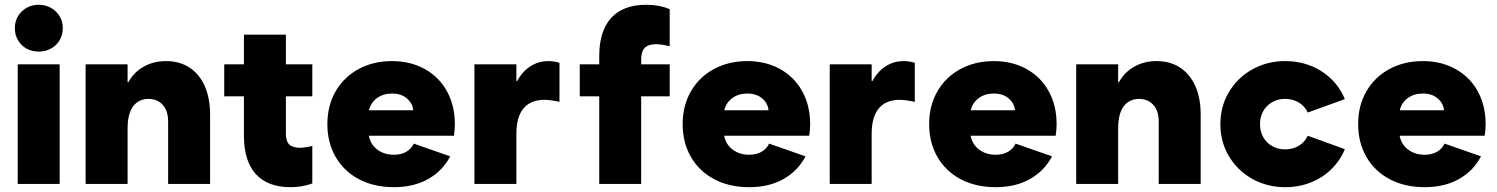

<svg xmlns="http://www.w3.org/2000/svg" viewBox="-20 -775 6308 809"><path d="M54.7 -503.9H231.4V0H54.7ZM42.5 -656.2Q42.5 -684.1 55.7 -706.5Q68.8 -729 91.8 -741.9Q114.7 -754.9 143.1 -754.9Q171.4 -754.9 194.6 -741.9Q217.8 -729 231.2 -706.5Q244.6 -684.1 244.6 -656.2Q244.6 -628.4 231.2 -605.7Q217.8 -583 194.6 -570.3Q171.4 -557.6 143.1 -557.6Q114.7 -557.6 91.8 -570.3Q68.8 -583 55.7 -605.7Q42.5 -628.4 42.5 -656.2Z M340.8 -503.9H517.6V-428.7H521Q543.5 -470.2 585 -493.9Q626.5 -517.6 679.7 -517.6Q736.8 -517.6 778.6 -490.2Q820.3 -462.9 842.8 -412.1Q865.2 -361.3 865.2 -292V0H688.5V-260.7Q689 -306.2 666.7 -332Q644.5 -357.9 605.5 -358.4Q564.5 -357.9 541 -327.1Q517.6 -296.4 517.6 -232.4V0H340.8Z M924.8 -503.9H1007.8V-628.9H1184.6V-503.9H1295.9V-369.1H1184.6V-213.9Q1184.1 -181.2 1198 -167Q1211.9 -152.8 1244.1 -152.3Q1271 -153.3 1295.9 -160.2V-2Q1252.9 13.7 1204.1 13.7Q1107.9 13.7 1057.9 -41.5Q1007.8 -96.7 1007.8 -203.1V-369.1H924.8Z M1359.4 -252Q1359.4 -330.1 1394.3 -390.4Q1429.2 -450.7 1491.2 -484.1Q1553.2 -517.6 1631.8 -517.6Q1709.5 -517.6 1769.8 -484.1Q1830.1 -450.7 1863.3 -390.4Q1896.5 -330.1 1896.5 -252Q1896.5 -229 1892.6 -203.1H1534.2Q1541 -166.5 1569.8 -144.8Q1598.6 -123 1639.6 -123Q1669.9 -123 1691.4 -135.3Q1712.9 -147.5 1723.6 -169.9L1877 -116.2Q1845.2 -55.2 1784.4 -20.8Q1723.6 13.7 1639.6 13.7Q1555.7 13.7 1492.2 -20Q1428.7 -53.7 1394 -114Q1359.4 -174.3 1359.4 -252ZM1721.2 -310.5Q1717.8 -341.3 1693.6 -361.1Q1669.4 -380.9 1631.8 -380.9Q1594.7 -380.9 1568.6 -361.8Q1542.5 -342.8 1534.7 -310.5Z M1979 -503.9H2155.8V-433.6H2159.2Q2180.2 -473.1 2214.4 -495.4Q2248.5 -517.6 2291.5 -517.6Q2312.5 -517.6 2337.4 -510.7V-345.7Q2305.2 -353.5 2273.9 -354.5Q2215.3 -354 2185.5 -317.9Q2155.8 -281.7 2155.8 -210.9V0H1979Z M2422.9 -503.9H2504.9V-538.1Q2504.9 -644.5 2555.4 -699.7Q2606 -754.9 2703.1 -754.9Q2758.3 -754.9 2801.8 -736.3V-580.1Q2771 -587.9 2745.1 -588.9Q2711.4 -588.4 2696.5 -573.2Q2681.6 -558.1 2681.6 -524.4V-503.9H2801.8V-369.1H2681.6V0H2504.9V-369.1H2422.9Z M2856.4 -252Q2856.4 -330.1 2891.4 -390.4Q2926.3 -450.7 2988.3 -484.1Q3050.3 -517.6 3128.9 -517.6Q3206.5 -517.6 3266.8 -484.1Q3327.1 -450.7 3360.4 -390.4Q3393.6 -330.1 3393.6 -252Q3393.6 -229 3389.6 -203.1H3031.2Q3038.1 -166.5 3066.9 -144.8Q3095.7 -123 3136.7 -123Q3167 -123 3188.5 -135.3Q3210 -147.5 3220.7 -169.9L3374 -116.2Q3342.3 -55.2 3281.5 -20.8Q3220.7 13.7 3136.7 13.7Q3052.7 13.7 2989.3 -20Q2925.8 -53.7 2891.1 -114Q2856.4 -174.3 2856.4 -252ZM3218.3 -310.5Q3214.8 -341.3 3190.7 -361.1Q3166.5 -380.9 3128.9 -380.9Q3091.8 -380.9 3065.7 -361.8Q3039.6 -342.8 3031.7 -310.5Z M3476.1 -503.9H3652.8V-433.6H3656.2Q3677.2 -473.1 3711.4 -495.4Q3745.6 -517.6 3788.6 -517.6Q3809.6 -517.6 3834.5 -510.7V-345.7Q3802.2 -353.5 3771 -354.5Q3712.4 -354 3682.6 -317.9Q3652.8 -281.7 3652.8 -210.9V0H3476.1Z M3895 -252Q3895 -330.1 3929.9 -390.4Q3964.8 -450.7 4026.9 -484.1Q4088.9 -517.6 4167.5 -517.6Q4245.1 -517.6 4305.4 -484.1Q4365.7 -450.7 4398.9 -390.4Q4432.1 -330.1 4432.1 -252Q4432.1 -229 4428.2 -203.1H4069.8Q4076.7 -166.5 4105.5 -144.8Q4134.3 -123 4175.3 -123Q4205.6 -123 4227.1 -135.3Q4248.5 -147.5 4259.3 -169.9L4412.6 -116.2Q4380.9 -55.2 4320.1 -20.8Q4259.3 13.7 4175.3 13.7Q4091.3 13.7 4027.8 -20Q3964.4 -53.7 3929.7 -114Q3895 -174.3 3895 -252ZM4256.8 -310.5Q4253.4 -341.3 4229.2 -361.1Q4205.1 -380.9 4167.5 -380.9Q4130.4 -380.9 4104.2 -361.8Q4078.1 -342.8 4070.3 -310.5Z M4514.6 -503.9H4691.4V-428.7H4694.8Q4717.3 -470.2 4758.8 -493.9Q4800.3 -517.6 4853.5 -517.6Q4910.6 -517.6 4952.4 -490.2Q4994.1 -462.9 5016.6 -412.1Q5039.1 -361.3 5039.1 -292V0H4862.3V-260.7Q4862.8 -306.2 4840.6 -332Q4818.4 -357.9 4779.3 -358.4Q4738.3 -357.9 4714.8 -327.1Q4691.4 -296.4 4691.4 -232.4V0H4514.6Z M5122.1 -252Q5122.1 -326.7 5158.2 -387.2Q5194.3 -447.8 5256.8 -482.7Q5319.3 -517.6 5395.5 -517.6Q5453.1 -517.6 5502.9 -497.8Q5552.7 -478 5589.8 -441.7Q5627 -405.3 5646.5 -357.4L5490.2 -300.8Q5478 -327.6 5453.1 -342.8Q5428.2 -357.9 5395.5 -358.4Q5364.7 -358.4 5340.6 -344.7Q5316.4 -331.1 5302.7 -306.9Q5289.1 -282.7 5289.1 -252Q5289.1 -221.2 5302.7 -197Q5316.4 -172.9 5340.6 -159.2Q5364.7 -145.5 5395.5 -145.5Q5428.2 -146 5453.1 -161.1Q5478 -176.3 5490.2 -203.1L5646.5 -146.5Q5627 -98.6 5589.8 -62.3Q5552.7 -25.9 5502.9 -6.1Q5453.1 13.7 5395.5 13.7Q5319.3 13.7 5256.8 -21.2Q5194.3 -56.2 5158.2 -116.7Q5122.1 -177.2 5122.1 -252Z M5702.6 -252Q5702.6 -330.1 5737.5 -390.4Q5772.5 -450.7 5834.5 -484.1Q5896.5 -517.6 5975.1 -517.6Q6052.7 -517.6 6113 -484.1Q6173.3 -450.7 6206.5 -390.4Q6239.7 -330.1 6239.7 -252Q6239.7 -229 6235.8 -203.1H5877.4Q5884.3 -166.5 5913.1 -144.8Q5941.9 -123 5982.9 -123Q6013.2 -123 6034.7 -135.3Q6056.2 -147.5 6066.9 -169.9L6220.2 -116.2Q6188.5 -55.2 6127.7 -20.8Q6066.9 13.7 5982.9 13.7Q5898.9 13.7 5835.4 -20Q5772 -53.7 5737.3 -114Q5702.6 -174.3 5702.6 -252ZM6064.5 -310.5Q6061 -341.3 6036.9 -361.1Q6012.7 -380.9 5975.1 -380.9Q5938 -380.9 5911.9 -361.8Q5885.7 -342.8 5877.9 -310.5Z"/></svg>

Font: Wanted Sans Black
Style: Regular
Weight: 900
Designer: Original Design by Kil Hyung-jin and Kang Hanbin, Wanted Lab, Inc; Hangeul from Source Han Sans by Jang Soo-young and Ka
Foundry: Wanted Lab, Inc.
Version: Version 1.003